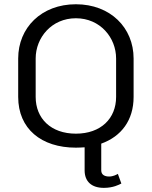

<svg xmlns="http://www.w3.org/2000/svg" viewBox="-20 -687 723 915"><path d="M558.3 187.5 541.7 141.7C534.2 145.8 519.2 154.2 500 154.2C480 154.2 462.5 146.7 462.5 125V-2.5C558.3 -36.7 616.7 -114.2 616.7 -225V-408.3C616.7 -555 505.8 -666.7 341.7 -666.7C177.5 -666.7 66.7 -555 66.7 -408.3V-225C66.7 -73.3 176.7 16.7 341.7 16.7C355.8 16.7 370 15.8 383.3 15V125C383.3 178.3 416.7 208.3 475 208.3C519.2 208.3 547.5 193.3 558.3 187.5ZM341.7 -600C457.5 -600 533.3 -507.5 533.3 -408.3V-225C533.3 -122.5 460.8 -50 341.7 -50C222.5 -50 150 -122.5 150 -225V-408.3C150 -507.5 225.8 -600 341.7 -600Z"/></svg>

Font: BoonHome
Style: Book
Weight: 400
Designer: Sungsit Sawaiwan
Foundry: Sungsit Sawaiwan
Version: Version 0.2